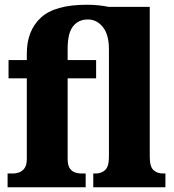

<svg xmlns="http://www.w3.org/2000/svg" viewBox="-20 -789 735 809"><path d="M12 0V-58H37Q45 -58 58.5 -62Q72 -66 82.5 -79Q93 -92 93 -120V-459H16V-536H93V-564Q93 -659 151.5 -714Q210 -769 346 -769Q373 -769 396 -766.5Q419 -764 438 -760H611V-128Q611 -87 626.5 -72.5Q642 -58 667 -58H677V0H373V-58H383Q407 -58 423 -72.5Q439 -87 439 -128V-582Q439 -643 413.5 -675Q388 -707 350 -707Q311 -707 288 -678.5Q265 -650 265 -583V-536H385V-459H265V-120Q265 -92 274.5 -79Q284 -66 297.5 -62Q311 -58 321 -58H341V0Z"/></svg>

Font: Noto Serif Condensed Black
Style: Regular
Weight: 900
Width: 3
Designer: Monotype Design Team
Foundry: Monotype Imaging Inc.
Version: Version 2.015; ttfautohint (v1.8.4.7-5d5b)